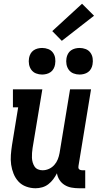

<svg xmlns="http://www.w3.org/2000/svg" viewBox="-20 -997 540 1025"><path d="M170 8Q144 8 119.5 -1Q95 -10 78.5 -28Q62 -46 52.5 -69.5Q43 -93 39.5 -118Q36 -143 38 -169.5Q40 -196 44 -222L77 -424H49V-520H206L154 -207Q152 -194 151 -180.5Q150 -167 150.5 -154.5Q151 -142 154.5 -130Q158 -118 164.5 -108Q171 -98 182.5 -93Q194 -88 207 -88Q225 -88 241.5 -95.5Q258 -103 270 -116.5Q282 -130 288.5 -146.5Q295 -163 298 -180L354 -520H466L399 -111Q398 -107 398.5 -102Q399 -97 402 -94Q405 -91 409.5 -89.5Q414 -88 418 -88H435V8H402Q382 8 362 4.5Q342 1 325 -9.5Q308 -20 297.5 -36.5Q287 -53 284 -72Q276 -56 264.5 -40.5Q253 -25 238 -13.5Q223 -2 205 3Q187 8 170 8ZM405 -599Q388 -599 372.5 -605Q357 -611 347.5 -624Q338 -637 335 -653.5Q332 -670 335 -687Q337 -699 343 -710Q349 -721 359 -728Q369 -735 381 -738Q393 -741 405 -741Q422 -741 437.5 -735Q453 -729 462.5 -716Q472 -703 474.5 -686.5Q477 -670 474 -653Q472 -641 466 -630Q460 -619 450 -612Q440 -605 428 -602Q416 -599 405 -599ZM205 -599Q188 -599 172.5 -605Q157 -611 147.5 -624Q138 -637 135 -653.5Q132 -670 135 -687Q137 -699 143 -710Q149 -721 159 -728Q169 -735 181 -738Q193 -741 205 -741Q222 -741 237.5 -735Q253 -729 262.5 -716Q272 -703 274.5 -686.5Q277 -670 274 -653Q272 -641 266 -630Q260 -619 250 -612Q240 -605 228 -602Q216 -599 205 -599ZM310 -779 259 -831 418 -977 482 -913Z"/></svg>

Font: Iosevka Gothic
Style: Bold Italic
Weight: 700
Italic angle: -9°
Monospace: yes
Designer: Belleve Invis
Foundry: Belleve Invis
Version: Version 15.5.1; ttfautohint (v1.8.4)